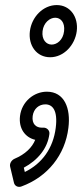

<svg xmlns="http://www.w3.org/2000/svg" viewBox="-20 -531 324 758"><path d="M184 -355C163 -355 144 -374 148 -408C152 -442 177 -461 198 -461C219 -461 237 -443 233 -408C229 -373 205 -355 184 -355ZM178 -305C232 -305 276 -353 283 -408C290 -463 258 -511 204 -511C150 -511 105 -464 98 -408C91 -352 124 -305 178 -305ZM78 148 74 131C130 101 168 54 175 -2C177 -17 164 -27 153 -27H145C123 -27 105 -41 109 -73C113 -102 134 -119 159 -119C187 -119 209 -96 200 -26C190 54 146 115 78 148ZM35 190C38 204 52 210 65 205C168 167 237 81 250 -26C260 -104 234 -169 165 -169C114 -169 66 -130 59 -73C53 -23 80 12 119 21C107 51 80 78 37 96C26 101 17 114 20 127Z"/></svg>

Font: Falling Sky
Style: CondOuObl
Weight: 400
Designer: Paul D. Hunt
Foundry: Adobe Systems Incorporated
Version: Version 1.02